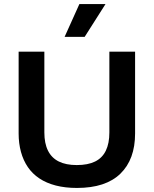

<svg xmlns="http://www.w3.org/2000/svg" viewBox="-20 -915 759 948"><path d="M360 13Q302 13 255.5 1Q209 -11 174.5 -34Q140 -57 117.5 -90Q95 -123 83.5 -165Q72 -207 72 -256V-660H199V-261Q199 -207 217 -171Q235 -135 270.5 -117.5Q306 -100 359 -100Q414 -100 449.5 -117.5Q485 -135 502.5 -171Q520 -207 520 -261V-660H647V-256Q647 -128 574.5 -57.5Q502 13 360 13ZM398 -733H299L372 -895H501Z"/></svg>

Font: Bricolage Grotesque 18pt SemiBold
Style: Regular
Weight: 600
Version: Version 1.001;gftools[0.9.33.dev8+g029e19f]